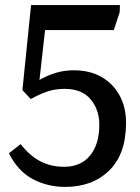

<svg xmlns="http://www.w3.org/2000/svg" viewBox="-20 -720 548 754"><path d="M236 14Q167 14 109 -16.5Q51 -47 15 -118L61 -154Q98 -107 139.5 -86Q181 -65 232 -65Q297 -65 333.5 -109Q370 -153 370 -230Q370 -290 335.5 -330.5Q301 -371 235 -371Q195 -371 164 -360Q133 -349 101 -331L68 -366L102 -700H451L450 -672L427 -602H157L135 -406Q166 -424 199.5 -434Q233 -444 269 -444Q333 -444 379 -417.5Q425 -391 450 -344.5Q475 -298 475 -238Q475 -115 409 -50.5Q343 14 236 14Z"/></svg>

Font: Text Regular
Style: Regular
Weight: 400
Designer: Latin by Veronika Burian and Jose Scaglione. Greek by Irene Vlachou. Cyrillic by Vera Evstafieva.
Foundry: TypeTogether
Version: Version 3.002